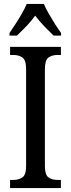

<svg xmlns="http://www.w3.org/2000/svg" viewBox="-20 -951 358 971"><path d="M31 0V-41H48Q75 -41 93.5 -54Q112 -67 112 -111V-601Q112 -647 93.5 -660Q75 -673 48 -673H31V-714H288V-673H271Q243 -673 225 -660Q207 -647 207 -601V-112Q207 -67 225 -54Q243 -41 271 -41H288V0ZM28 -784Q41 -803 58 -829Q75 -855 90.5 -882Q106 -909 115 -931H202Q211 -909 226.5 -882Q242 -855 258.5 -829Q275 -803 289 -784V-771H251Q228 -793 203 -819Q178 -845 158 -872Q139 -845 114 -819Q89 -793 66 -771H28Z"/></svg>

Font: Noto Serif Sinhala Condensed
Style: Regular
Weight: 400
Width: 3
Designer: Jelle Bosma - Monotype Design Team
Foundry: Monotype Imaging Inc.
Version: Version 2.007; ttfautohint (v1.8.4.7-5d5b)